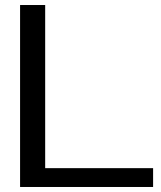

<svg xmlns="http://www.w3.org/2000/svg" viewBox="-20 -745 640 765"><path d="M590 0H60V-725H160V-75H590Z"/></svg>

Font: Edlo
Style: Regular
Weight: 400
Monospace: yes
Version: Version 0.01